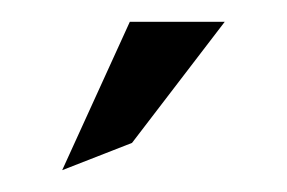

<svg xmlns="http://www.w3.org/2000/svg" viewBox="-20 -772 263 176"><path d="M37 -616 101 -641 186 -752H99Z"/></svg>

Font: Charger Sport
Style: Lit
Weight: 300
Designer: Jasper
Foundry: Cannot Into Space Fonts
Version: Version 1.1